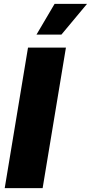

<svg xmlns="http://www.w3.org/2000/svg" viewBox="-20 -974 471 994"><path d="M321.3 -727.5 200.7 0H4.4L125 -727.5ZM168.9 -794.9 262.7 -954.1H430.7L297.9 -794.9Z"/></svg>

Font: Inter Black
Style: Italic
Weight: 900
Italic angle: -9.39999°
Designer: Rasmus Andersson
Foundry: rsms
Version: Version 4.000;git-a52131595